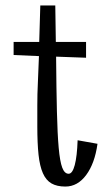

<svg xmlns="http://www.w3.org/2000/svg" viewBox="-20 -670 393 705"><path d="M220 15Q189 15 169 3.5Q149 -8 137.5 -34Q126 -60 121.5 -102Q117 -144 117 -205Q117 -221 117 -241Q117 -261 117 -282.5Q117 -304 117.5 -325Q118 -346 119 -365L123 -464L30 -468V-516H124L128 -650H183L185 -516H296V-458L186 -462Q187 -342 189 -260Q191 -178 195.5 -127.5Q200 -77 208.5 -54.5Q217 -32 232 -32Q246 -32 254.5 -64Q263 -96 265 -155L338 -142Q328 -70 296.5 -27.5Q265 15 220 15Z"/></svg>

Font: Combo
Style: Regular
Weight: 400
Designer: Eduardo Rodriguez Tunni
Foundry: Eduardo Rodriguez Tunni
Version: Version 1.001